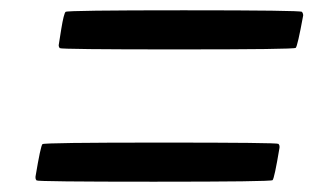

<svg xmlns="http://www.w3.org/2000/svg" viewBox="-20 -516 640 373"><path d="M324 -420Q98 -420 96 -422.5Q94 -425 94 -428Q94 -429 99 -459.5Q104 -490 107.5 -493Q111 -496 337 -496Q564 -496 566.5 -493Q569 -490 569 -486Q558 -426 554.5 -423Q551 -420 324 -420ZM279 -163Q53 -163 51 -165.5Q49 -168 49 -170V-173Q59 -233 62.5 -236Q66 -239 292 -239Q519 -239 521 -236.5Q523 -234 523 -232V-229Q513 -169 509.5 -166Q506 -163 279 -163Z"/></svg>

Font: YamahaIndonesia935. App
Style: Italic
Weight: 400
Italic angle: -10°
Designer: Dalton Maag Ltd
Foundry: Dalton Maag Ltd
Version: Version 1.002; January 01, 2024; Regular/Italic